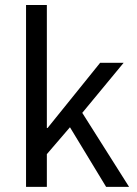

<svg xmlns="http://www.w3.org/2000/svg" viewBox="-20 -732 535 752"><path d="M82 0V-712.4H163.5V-230.7H166.3L372.3 -486.1H464.3L302.2 -290L485.6 0H395.7L254 -233.6L163.5 -128.3V0Z"/></svg>

Font: Source Sans Variable
Style: Regular
Weight: 200
Designer: Paul D. Hunt
Foundry: Adobe Systems Incorporated
Version: Version 3.006;hotconv 1.0.111;makeotfexe 2.5.65597